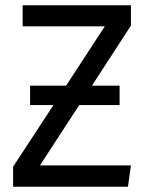

<svg xmlns="http://www.w3.org/2000/svg" viewBox="-20 -709 562 729"><path d="M477.1 -689V-611.8L329.1 -383.8H434.1V-310.1H280.8L131.8 -81.1H477.1L465.8 0H29.8V-76.2L183.1 -310.1H94.2V-383.8H231L377.9 -608.9H65.9V-689Z"/></svg>

Font: FiraGO
Style: Regular
Weight: 400
Designer: bBox Type
Foundry: bBox Type GmbH
Version: Version 1.001;PS 001.001;hotconv 1.0.88;makeotf.lib2.5.64775